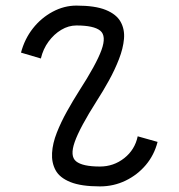

<svg xmlns="http://www.w3.org/2000/svg" viewBox="-20 -652 640 686"><path d="M126 -443 55 -464Q68 -513 97.5 -550.5Q127 -588 168 -610Q209 -632 253 -632Q320 -632 358 -616.5Q396 -601 411 -574Q426 -547 423 -513Q420 -479 405 -440.5Q390 -402 369 -364Q348 -326 326 -292Q265 -196 247 -145Q229 -94 252 -75.5Q275 -57 337 -57Q386 -57 424 -87Q462 -117 472 -165L543 -145Q531 -98 501 -62.5Q471 -27 428.5 -6.5Q386 14 337 14Q270 14 231.5 -1.5Q193 -17 178.5 -44Q164 -71 166 -105.5Q168 -140 183 -178Q198 -216 219.5 -254.5Q241 -293 262 -326Q324 -422 342.5 -473Q361 -524 338 -542.5Q315 -561 253 -561Q225 -561 199 -545.5Q173 -530 153.5 -503.5Q134 -477 126 -443Z"/></svg>

Font: Victor Mono
Style: Italic
Weight: 400
Italic angle: -12°
Monospace: yes
Designer: Rune Bjørnerås
Version: Version 1.561;gftools[0.9.30]